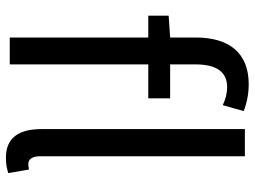

<svg xmlns="http://www.w3.org/2000/svg" viewBox="-126 -723 862 650"><g transform="rotate(90 305.0 -398.0)"><path d="M514 13C538 13 553 9 566 5L554 -65C544 -63 539 -63 534 -63C521 -63 509 -74 509 -102V-796H417V-108C417 -31 446 13 514 13ZM33 -469H107V0H198V-469H313V-543H198V-629C198 -699 223 -736 275 -736C294 -736 316 -731 336 -721L356 -792C331 -802 299 -809 265 -809C157 -809 107 -740 107 -630V-543L33 -538Z"/></g></svg>

Font: Source Han Sans KR
Style: Regular
Weight: 400
Designer: Ryoko NISHIZUKA 西塚涼子 (kana, bopomofo & ideographs); Paul D. Hunt (Latin, Greek & Cyrillic); Sandoll Communications 산돌커뮤니
Foundry: Adobe
Version: Version 2.004;hotconv 1.0.118;makeotfexe 2.5.65603